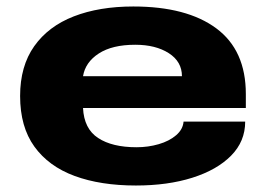

<svg xmlns="http://www.w3.org/2000/svg" viewBox="-20 -560 820 592"><path d="M399 12Q290 12 210 -17.5Q130 -47 86 -108Q42 -169 42 -264Q42 -356 85.5 -417.5Q129 -479 207.5 -509.5Q286 -540 391 -540Q556 -540 647 -472.5Q738 -405 738 -270V-227H236Q239 -163 282.5 -134.5Q326 -106 401 -106Q437 -106 469.5 -115.5Q502 -125 523 -143Q544 -161 546 -185H736Q736 -124 692.5 -80Q649 -36 573 -12Q497 12 399 12ZM236 -325H541Q541 -370 500.5 -396Q460 -422 397 -422Q326 -422 284.5 -395Q243 -368 236 -325Z"/></svg>

Font: Archivo Expanded ExtraBold
Style: Regular
Weight: 800
Width: 7
Designer: Hector Gatti
Foundry: Omnibus-Type
Version: Version 2.001; ttfautohint (v1.8.3)